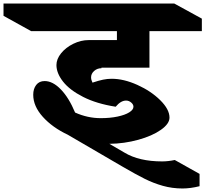

<svg xmlns="http://www.w3.org/2000/svg" viewBox="-153 -806 1168 1092"><path d="M365 -366Q365 -352 373 -336Q409 -348 433.5 -353Q458 -358 482 -358Q551 -358 628.5 -323Q706 -288 758.5 -236Q811 -184 811 -137Q811 -102 762 -67.5Q713 -33 633.5 -11Q554 11 469 12L555 62Q638 112 769 112Q803 112 841 104L982 183V253Q930 266 885 266Q827 266 773.5 251Q720 236 670 211Q620 186 546 143L232 -40Q145 -81 90.5 -141.5Q36 -202 36 -267Q36 -301 53 -323Q70 -345 101 -345Q147 -345 193 -297.5Q239 -250 274 -166Q345 -134 420 -134Q473 -134 515.5 -143Q558 -152 582 -167Q606 -182 606 -199Q606 -212 593 -223Q580 -234 564 -234Q534 -234 505 -199Q396 -216 319.5 -255Q243 -294 205.5 -342Q168 -390 168 -436Q168 -470 194.5 -503Q221 -536 264 -557Q307 -578 351 -578H512V-629H24L-133 -716V-786H838L995 -700V-629H697V-421H424V-418Q400 -418 382.5 -402.5Q365 -387 365 -366Z"/></svg>

Font: Inknut Antiqua ExtraBold
Style: Regular
Weight: 800
Designer: Claus Eggers Sørensen
Foundry: Claus Eggers Sørensen
Version: Version 1.003; ttfautohint (v1.8.2) -l 8 -r 50 -G 200 -x 14 